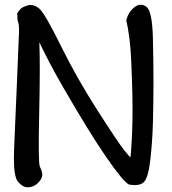

<svg xmlns="http://www.w3.org/2000/svg" viewBox="-20 -790 724 810"><path d="M546.9 -759.3Q560.1 -770 573.7 -770Q586.4 -770 598.1 -761.2Q622.1 -742.7 625 -630.4Q627.4 -530.3 627.4 -453.6V-439.9Q627.4 -358.9 625.2 -275.6Q623 -192.4 614.3 -116.5Q605.5 -40.5 587.2 -22Q568.8 -3.4 523.4 -11.7Q510.3 -19 485.6 -49.3Q460.9 -79.6 426 -130.4Q391.1 -181.2 346.7 -253.2Q302.2 -325.2 245.1 -424.1Q188 -522.9 146 -611.8Q149.9 -515.6 145.3 -308.6Q140.6 -101.6 148.2 -86.9Q155.8 -72.3 158 -59.1Q160.2 -45.9 151.6 -32.2Q143.1 -18.6 127.9 -8.3Q113.3 0 96.7 0H95.2Q76.2 0 55.7 -23.4Q38.6 -43.9 38.6 -122.6Q38.6 -140.6 39.6 -164.6Q44.4 -278.8 51.8 -449.5Q59.1 -620.1 60.1 -653.1Q61 -686 56.9 -695.1Q52.7 -704.1 52.7 -733.9Q62 -749.5 71.3 -756.1Q80.6 -762.7 99.6 -768.1Q105 -769 109.4 -769Q126 -769 144.5 -754.9Q167.5 -737.3 235.8 -598.6Q304.2 -460 391.4 -324Q478.5 -188 503.9 -156.5Q529.3 -125 530.3 -126.5Q531.2 -127.9 534.4 -175.3Q537.6 -222.7 538.6 -271.5Q539.6 -320.3 538.6 -384.5Q537.6 -448.7 533.2 -541.3Q528.8 -633.8 512.7 -705.1Q521.5 -739.3 546.9 -759.3Z"/></svg>

Font: Myanmar Kalay
Style: Regular
Weight: 400
Designer: Khon Soe Zaw Thu
Foundry: PaOh Unicode khonsoezawthu@gmail.com and @hotmail.com
Version: Version 1.20 December 6, 2016